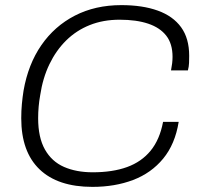

<svg xmlns="http://www.w3.org/2000/svg" viewBox="-20 -718 775 750"><path d="M341 12Q206 12 134.5 -56.5Q63 -125 63 -256Q63 -285 65.5 -312Q68 -339 72 -364Q90 -467 141.5 -541.5Q193 -616 272.5 -657Q352 -698 454 -698Q537 -698 596.5 -676.5Q656 -655 687.5 -611.5Q719 -568 719 -500Q719 -487 718.5 -472.5Q718 -458 714 -443H648Q651 -458 652.5 -471Q654 -484 654 -496Q654 -547 629.5 -578.5Q605 -610 559 -625.5Q513 -641 447 -641Q383 -641 330.5 -620Q278 -599 238.5 -560Q199 -521 173 -467Q147 -413 137 -346Q135 -335 133.5 -324Q132 -313 131 -301.5Q130 -290 129.5 -279Q129 -268 129 -256Q129 -181 155.5 -134Q182 -87 230 -66Q278 -45 342 -45Q420 -45 476.5 -65.5Q533 -86 568.5 -129.5Q604 -173 617 -242H678Q664 -155 617.5 -98.5Q571 -42 500 -15Q429 12 341 12Z"/></svg>

Font: Archivo SemiBold ExtraLight
Style: Italic
Weight: 250
Italic angle: -10°
Version: Version 2.001